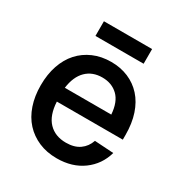

<svg xmlns="http://www.w3.org/2000/svg" viewBox="-167 -827 915 963"><g transform="rotate(30 290.5 -345.0)"><path d="M296 12Q238 12 191.5 -8Q145 -28 112 -64Q79 -100 61.5 -151.5Q44 -203 44 -266Q44 -329 61.5 -380.5Q79 -432 111.5 -468Q144 -504 190 -524Q236 -544 293 -544Q347 -544 392 -525Q437 -506 469.5 -470Q502 -434 519.5 -381.5Q537 -329 537 -262V-235H155Q159 -157 196.5 -118Q234 -79 297 -79Q345 -79 375.5 -100.5Q406 -122 419 -160L529 -153Q508 -78 446.5 -33Q385 12 296 12ZM424 -315Q419 -386 383.5 -420Q348 -454 293 -454Q236 -454 200 -418.5Q164 -383 155 -315ZM158 -617V-702H437V-617Z"/></g></svg>

Font: Geist Med
Style: Regular
Weight: 400
Designer: Basement.studio, Andrés Briganti, Mateo Zaragoza
Foundry: Basement.studio, Vercel, Andrés Briganti, Guido Ferreyra, Mateo Zaragoza
Version: Version 1.401